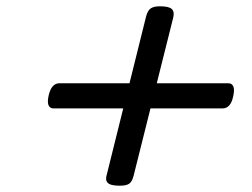

<svg xmlns="http://www.w3.org/2000/svg" viewBox="-20 -743 803 611"><path d="M361 -152Q332 -152 323 -161Q314 -170 320 -188L445 -691Q450 -710 460 -716.5Q470 -723 489 -723Q518 -723 527 -714Q536 -705 531 -686L405 -183Q400 -164 390.5 -158Q381 -152 361 -152ZM150 -398Q139 -398 134.5 -408Q130 -418 135 -440Q144 -478 169 -478H707Q718 -478 722.5 -468Q727 -458 722 -436Q714 -398 688 -398Z"/></svg>

Font: Playwrite DE SAS
Style: Regular
Weight: 400
Designer: Veronika Burian, José Scaglione
Foundry: TypeTogether
Version: Version 1.002